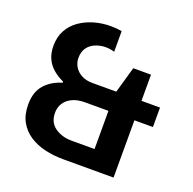

<svg xmlns="http://www.w3.org/2000/svg" viewBox="-124 -821 948 945"><g transform="rotate(20 350.5 -348.0)"><path d="M303 0Q253 0 207.5 -10.5Q162 -21 126 -44.5Q90 -68 69.5 -105Q49 -142 49 -195Q49 -261 83 -299Q117 -337 172 -353V-359Q141 -373 117 -393.5Q93 -414 80 -442.5Q67 -471 67 -508Q67 -556 86.5 -591Q106 -626 139 -649Q172 -672 213.5 -684Q255 -696 300 -696Q331 -696 358 -691V-583Q334 -590 313 -590Q284 -590 258.5 -579.5Q233 -569 218 -548Q203 -527 203 -495Q203 -470 216 -448.5Q229 -427 253 -414.5Q277 -402 309 -402H435L474 -539H567V-402H664V-300H567V0ZM311 -100H431V-300H308Q269 -300 242 -287Q215 -274 201 -252Q187 -230 187 -202Q187 -151 223.5 -125.5Q260 -100 311 -100Z"/></g></svg>

Font: Chivo Medium SemiBold
Style: Regular
Weight: 600
Version: Version 2.002